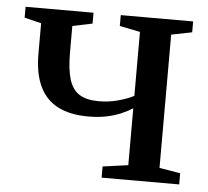

<svg xmlns="http://www.w3.org/2000/svg" viewBox="-44 -578 678 625"><g transform="rotate(5 295.5 -266.0)"><path d="M310 0V-36.5L393 -48V-234Q377 -223.5 356 -214.5Q335 -205.5 308.5 -200Q282 -194.5 249.5 -194.5Q188.5 -194.5 148.8 -215.5Q109 -236.5 89.5 -278.5Q70 -320.5 70 -384V-483.5L15 -497V-532.5H237V-497L172 -483.5V-396.5Q172 -341.5 182.2 -308.8Q192.5 -276 215.8 -261.5Q239 -247 278.5 -247Q313 -247 343.8 -255.8Q374.5 -264.5 393 -274.5V-483.5L326 -497V-532.5H562.5V-497L495 -483.5V-48L563.5 -36.5V0Z"/></g></svg>

Font: Merriweather 72pt
Style: Regular
Weight: 400
Version: Version 2.100